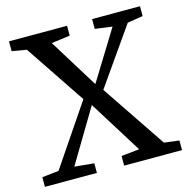

<svg xmlns="http://www.w3.org/2000/svg" viewBox="-108 -848 934 952"><g transform="rotate(-15 358.5 -371.5)"><path d="M92.3 -58.9 303.4 -370.8 96.2 -679.8 21.2 -692.5V-743H319.4V-692.5L224 -679.7L380 -427.3L536.2 -680.7L447.8 -692.5V-743H693.7V-692.5L614 -679.8L410.7 -389.5L633.2 -59L710.4 -49.5V0H413.3V-49.5L506 -59L336.2 -331.6L173.2 -58.9L273.4 -49.5V0H6.6V-49.5Z"/></g></svg>

Font: Merriweather 7pt Light
Style: Regular
Weight: 300
Designer: Eben Sorkin
Foundry: Eben Sorkin
Version: Version 2.200;gftools[0.9.31]